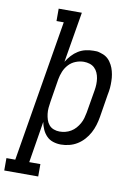

<svg xmlns="http://www.w3.org/2000/svg" viewBox="-161 -800 761 1069"><g transform="rotate(10 220.0 -265.0)"><path d="M-60 205V135H-10L123 -665H82V-735H213L165 -449Q177 -469 193 -486.5Q209 -504 228.5 -516Q248 -528 270 -533Q292 -538 314 -538Q314 -538 314 -538Q314 -538 314 -538Q335 -538 339 -537Q343 -536 352 -533.5Q361 -531 369.5 -527.5Q378 -524 385.5 -519Q393 -514 399.5 -507.5Q406 -501 411 -493.5Q416 -486 420.5 -478Q425 -470 428 -461.5Q431 -453 433.5 -444Q436 -435 437.5 -426Q439 -417 440 -407.5Q441 -398 441 -388.5Q441 -379 441 -369Q441 -359 440 -349.5Q439 -340 437.5 -330Q436 -320 434 -311L413 -181Q409 -157 402 -134Q395 -111 383.5 -89.5Q372 -68 355 -49Q338 -30 317 -17Q296 -4 272 2Q248 8 225 8Q202 8 180.5 1Q159 -6 144 -21.5Q129 -37 120 -57Q111 -77 107 -99L69 135H132V205ZM205 -62Q221 -62 237.5 -66Q254 -70 269 -79Q284 -88 295.5 -101Q307 -114 315.5 -129Q324 -144 328.5 -160Q333 -176 336 -192L358 -322Q361 -339 361.5 -356.5Q362 -374 359.5 -390Q357 -406 350.5 -421Q344 -436 332.5 -447Q321 -458 305 -463Q289 -468 272 -468Q249 -468 226 -459Q203 -450 186.5 -432Q170 -414 161 -392Q152 -370 148 -347L127 -217Q124 -200 122.5 -182Q121 -164 123 -147.5Q125 -131 130 -115Q135 -99 145.5 -86.5Q156 -74 172 -68Q188 -62 205 -62Z"/></g></svg>

Font: Iosevka Slab Oblique
Style: Regular
Weight: 400
Italic angle: -9°
Monospace: yes
Designer: Belleve Invis
Foundry: Belleve Invis
Version: Version 11.1.1; ttfautohint (v1.8.3)